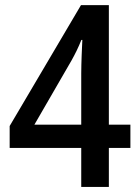

<svg xmlns="http://www.w3.org/2000/svg" viewBox="-20 -737 550 757"><path d="M494.1 -153.8H409.2V0H300.3V-153.8H18.1V-240.2L299.3 -716.8H409.2V-245.6H494.1ZM300.3 -245.6V-447.8Q300.3 -463.4 300.8 -482.2Q301.3 -501 302 -519.8Q302.7 -538.6 303.5 -554.2Q304.2 -569.8 304.7 -579.6H300.8Q292.5 -558.6 282.7 -538.3Q272.9 -518.1 262.2 -499L115.7 -245.6Z"/></svg>

Font: Open Sans SemiCondensed SemiBold
Style: Regular
Weight: 600
Width: 4
Designer: Monotype Design Team
Foundry: Monotype Imaging Inc.
Version: Version 3.000